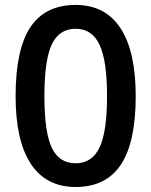

<svg xmlns="http://www.w3.org/2000/svg" viewBox="-20 -745 611 775"><path d="M527.8 -356.9Q527.8 -170.9 468 -80.6Q408.2 9.8 285.2 9.8Q166 9.8 104.5 -83.5Q43 -176.8 43 -356.9Q43 -545.9 102.8 -635.5Q162.6 -725.1 285.2 -725.1Q404.8 -725.1 466.3 -631.3Q527.8 -537.6 527.8 -356.9ZM159.2 -356.9Q159.2 -210.9 189.2 -148.4Q219.2 -85.9 285.2 -85.9Q351.1 -85.9 381.6 -149.4Q412.1 -212.9 412.1 -356.9Q412.1 -500.5 381.6 -564.7Q351.1 -628.9 285.2 -628.9Q219.2 -628.9 189.2 -565.9Q159.2 -502.9 159.2 -356.9Z"/></svg>

Font: f1_57812          
Style: Regular
Weight: 600
Foundry: Ascender Corporation
Version: Version 1.10